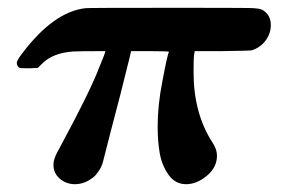

<svg xmlns="http://www.w3.org/2000/svg" viewBox="-20 -464 722 492"><path d="M457 8Q429 8 412 -16Q395 -40 389.5 -70.5Q384 -101 384 -139Q384 -195 396 -255Q409 -325 413 -331Q413 -333 365 -333H316L315 -329Q315 -328 311.5 -314Q308 -300 301 -272Q294 -244 288 -220Q277 -178 265.5 -134Q254 -90 249 -69.5Q244 -49 242 -43Q237 -29 224 -14Q200 8 172 8Q150 8 133.5 -6Q117 -20 117 -41Q117 -52 121 -61Q123 -68 137 -93Q210 -228 235 -293Q250 -329 250 -333Q177 -333 166 -332Q115 -328 88 -301L77 -290L55 -289Q33 -289 30 -290Q23 -295 23 -303Q23 -308 33 -322Q116 -434 199 -443Q200 -444 418 -444Q591 -444 617.5 -443.5Q644 -443 652 -439Q674 -426 674 -400Q674 -378 660.5 -360Q647 -342 625 -335Q621 -334 549 -333H479L477 -321Q476 -312 476 -279Q476 -173 525 -98Q536 -81 536 -65Q536 -35 510 -13.5Q484 8 457 8Z"/></svg>

Font: MathJax_Math
Style: Bold Italic
Weight: 700
Version: Version 1.1